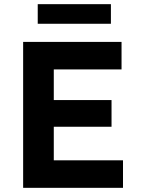

<svg xmlns="http://www.w3.org/2000/svg" viewBox="-20 -901 675 921"><path d="M91 0V-700H563V-568H238V-421H515V-293H238V-132H570V0ZM161 -787V-881H512V-787Z"/></svg>

Font: Readex Pro SemiBold
Style: Regular
Weight: 600
Designer: Bonnie Shaver-Troup, Thomas Jockin
Foundry: Lexend
Version: Version 1.204; ttfautohint (v1.8.4.7-5d5b)